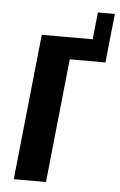

<svg xmlns="http://www.w3.org/2000/svg" viewBox="-51 -723 476 759"><g transform="rotate(5 187.0 -343.0)"><path d="M32.7 0 93.3 -578.1H295.4L306.6 -685.5H374L353.5 -491.2H211.9L160.6 0Z"/></g></svg>

Font: Oswald
Style: Medium
Weight: 500
Designer: Vernon Adams
Foundry: Vernon Adams
Version: 3.0; ttfautohint (v0.94.23-7a4d-dirty) -l 8 -r 50 -G 150 -x 